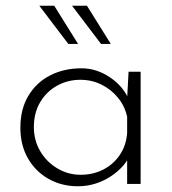

<svg xmlns="http://www.w3.org/2000/svg" viewBox="-20 -641 599 669"><path d="M251 8Q195 8 149.5 -17.5Q104 -43 77.5 -89Q51 -135 51 -196Q51 -261 79 -307.5Q107 -354 155 -378.5Q203 -403 264 -403Q316 -403 362.5 -372Q409 -341 429 -294L422 -280L428 -391H470V0H423V-121L433 -103Q426 -83 409 -63.5Q392 -44 367.5 -27.5Q343 -11 313.5 -1.5Q284 8 251 8ZM261 -32Q305 -32 340.5 -50.5Q376 -69 398 -102Q420 -135 423 -178V-234Q415 -271 391.5 -300Q368 -329 334 -346Q300 -363 260 -363Q216 -363 179 -342.5Q142 -322 120 -285Q98 -248 98 -198Q98 -152 120 -114.5Q142 -77 179.5 -54.5Q217 -32 261 -32ZM117 -621H169L252 -488H218ZM231 -621H283L366 -488H332Z"/></svg>

Font: Josefin Sans Thin Light
Style: Regular
Weight: 300
Version: Version 2.000